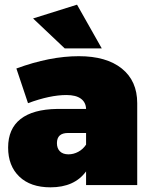

<svg xmlns="http://www.w3.org/2000/svg" viewBox="-20 -800 653 830"><path d="M15.1 -162.1Q15.1 -243.2 68.8 -285.4Q122.6 -327.6 227.1 -329.1H352.1Q351.1 -357.9 329.6 -373.5Q308.1 -389.2 267.1 -389.2Q196.3 -389.2 101.1 -354L50.8 -503.9Q195.3 -557.1 320.8 -557.1Q439.9 -557.1 506.6 -503.7Q573.2 -450.2 573.2 -354V0H352.1V-59.1Q301.8 9.8 198.2 9.8Q111.8 9.8 63.5 -36.6Q15.1 -83 15.1 -162.1ZM123 -720.2 313 -779.8 419.9 -590.8H259.8ZM226.1 -181.2Q226.1 -158.7 239 -145.8Q252 -132.8 275.9 -132.8Q297.9 -132.8 318.4 -143.8Q338.9 -154.8 352.1 -174.8V-225.1H273.9Q226.1 -225.1 226.1 -181.2Z"/></svg>

Font: Trueno Black
Style: Regular
Weight: 900
Designer: Julieta Ulanovsky
Foundry: Julieta Ulanovsky
Version: Version 3.001b | FøM Fix